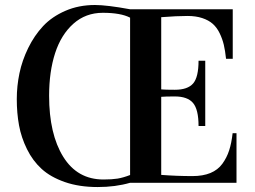

<svg xmlns="http://www.w3.org/2000/svg" viewBox="-20 -734 1023 771"><path d="M47.4 -336.4Q47.4 -388.2 58.1 -439.7Q68.8 -491.2 93.3 -541.3Q117.7 -591.3 153.1 -629.2Q188.5 -667 242.2 -690.4Q295.9 -713.9 361.3 -713.9Q409.2 -713.9 502.4 -696.8H914.6V-498H887.7Q884.3 -530.3 878.7 -554.2Q873 -578.1 861.8 -601.1Q850.6 -624 834.2 -638.4Q817.9 -652.8 792.2 -661.4Q766.6 -669.9 732.9 -669.9Q689.9 -669.9 627.4 -665V-375Q642.6 -373.5 682.1 -373.5Q733.4 -373.5 755.4 -398.7Q777.3 -423.8 777.3 -490.2H804.2V-228H777.3Q777.3 -294.4 755.1 -320.6Q732.9 -346.7 682.1 -346.7Q643.1 -346.7 627.4 -345.2V-31.7Q689.9 -26.9 752.9 -26.9Q794.9 -26.9 825 -39.3Q855 -51.8 872.8 -76.2Q890.6 -100.6 900.1 -129.9Q909.7 -159.2 914.1 -199.2H929.7V0H502.4Q443.4 17.1 372.1 17.1Q297.9 17.1 240.5 -2.9Q183.1 -22.9 147.2 -55.7Q111.3 -88.4 88.4 -135Q65.4 -181.6 56.4 -230.7Q47.4 -279.8 47.4 -336.4ZM177.2 -349.6Q177.2 -195.8 233.9 -104.5Q290.5 -13.2 395.5 -13.2Q429.7 -13.2 452.1 -16.8Q474.6 -20.5 502.4 -31.2V-663.1Q464.8 -682.6 392.6 -682.6Q324.2 -682.6 274.9 -638.9Q225.6 -595.2 201.4 -520.8Q177.2 -446.3 177.2 -349.6Z"/></svg>

Font: Vidaloka 
Style: Regular
Weight: 400
Designer: Cyreal (www.cyreal.org)
Foundry: Cyreal (www.cyreal.org)
Version: Version 1.011